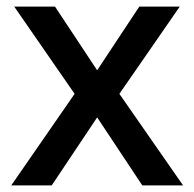

<svg xmlns="http://www.w3.org/2000/svg" viewBox="-20 -559 585 579"><path d="M205 -276 23 -539H146L273 -347L400 -539H522L340 -276L532 0H409L273 -205L136 0H14Z"/></svg>

Font: Noto Kufi Arabic Medium
Style: Regular
Weight: 500
Designer: Monotype Design Team, David Williams, Khaled Hosny
Foundry: Google LLC
Version: Version 2.109; ttfautohint (v1.8.4.7-5d5b)